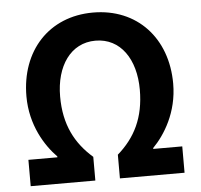

<svg xmlns="http://www.w3.org/2000/svg" viewBox="-53 -809 903 864"><g transform="rotate(-5 398.5 -377.0)"><path d="M51 0H343V-107C264 -176 218 -263 218 -390C218 -528 286 -627 398 -627C511 -627 578 -528 578 -390C578 -263 533 -176 454 -107V0H746V-119H615V-123C668 -177 730 -274 730 -404C730 -610 597 -754 398 -754C199 -754 67 -610 67 -404C67 -274 129 -177 182 -123V-119H51Z"/></g></svg>

Font: Noto Sans HK
Style: Bold
Weight: 700
Designer: Ryoko NISHIZUKA 西塚涼子 (kana, bopomofo & ideographs); Paul D. Hunt (Latin, Greek & Cyrillic); Sandoll Communications 산돌커뮤니
Foundry: Adobe
Version: Version 2.002;hotconv 1.0.116;makeotfexe 2.5.65601